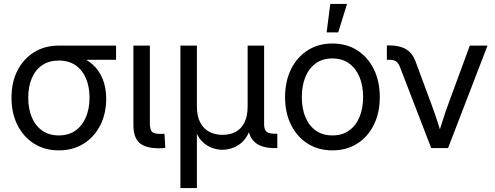

<svg xmlns="http://www.w3.org/2000/svg" viewBox="-20 -755 2523 979"><path d="M279.8 11.7Q208 11.7 153.6 -22.7Q99.1 -57.1 68.8 -117.7Q38.6 -178.2 38.6 -256.8Q38.6 -335.4 68.8 -395Q99.1 -454.6 153.6 -488.5Q208 -522.5 279.8 -522.5H571.8V-450.2H374L279.8 -446.3Q230 -446.3 195.1 -422.6Q160.2 -398.9 142.1 -356Q124 -313 124 -256.8Q124 -200.7 142.1 -157.2Q160.2 -113.8 195.1 -89.1Q230 -64.5 279.8 -64.5Q330.1 -64.5 365 -89.4Q399.9 -114.3 418.2 -157.7Q436.5 -201.2 436.5 -256.8Q436.5 -313 418.2 -355.7Q399.9 -398.4 365 -422.4Q330.1 -446.3 279.8 -446.3V-485.4Q330.6 -485.4 374.5 -470.7Q418.5 -456.1 451.4 -427Q484.4 -397.9 502.9 -353.8Q521.5 -309.6 521.5 -251Q521.5 -175.8 491.2 -116.2Q460.9 -56.6 406.7 -22.5Q352.5 11.7 279.8 11.7Z M790 1Q720.7 1 690.4 -27.1Q660.2 -55.2 660.2 -117.2V-522.5H744.1V-128.9Q744.1 -95.2 754.4 -83.7Q764.6 -72.3 795.4 -72.3Q801.8 -72.3 808.1 -72.3Q814.5 -72.3 818.8 -72.8L822.8 -1Q815.4 0 806.9 0.5Q798.3 1 790 1Z M899.9 204.1V-522.5H983.9V-213.9Q983.9 -162.6 1001.2 -129.9Q1018.6 -97.2 1048.1 -82.3Q1077.6 -67.4 1115.2 -67.4Q1152.8 -67.4 1181.4 -82.5Q1210 -97.7 1226.3 -130.1Q1242.7 -162.6 1242.7 -213.9V-522.5H1326.7V-121.6Q1326.7 -94.2 1338.6 -83.7Q1350.6 -73.2 1380.4 -73.2H1394V0H1379.4Q1311.5 0 1278.1 -31Q1244.6 -62 1244.6 -121.6V-170.9H1264.6Q1264.6 -116.7 1249.8 -81.8Q1234.9 -46.9 1211.4 -27.1Q1188 -7.3 1162.1 0.7Q1136.2 8.8 1114.3 8.8Q1092.3 8.8 1066.4 0.7Q1040.5 -7.3 1017.6 -27.1Q994.6 -46.9 979.5 -81.8Q964.4 -116.7 964.4 -170.9H983.9V204.1Z M1674.8 11.7Q1603 11.7 1548.6 -22.9Q1494.1 -57.6 1463.9 -118.7Q1433.6 -179.7 1433.6 -259.8Q1433.6 -340.3 1463.9 -401.9Q1494.1 -463.4 1548.6 -498.3Q1603 -533.2 1674.8 -533.2Q1747.6 -533.2 1801.8 -498.3Q1856 -463.4 1886.2 -401.9Q1916.5 -340.3 1916.5 -259.8Q1916.5 -179.7 1886.2 -118.7Q1856 -57.6 1801.8 -22.9Q1747.6 11.7 1674.8 11.7ZM1674.8 -64.5Q1725.1 -64.5 1760 -89.4Q1794.9 -114.3 1813.2 -158.4Q1831.5 -202.6 1831.5 -259.8Q1831.5 -317.9 1813.2 -362.1Q1794.9 -406.2 1760 -431.6Q1725.1 -457 1674.8 -457Q1625 -457 1590.1 -431.9Q1555.2 -406.7 1537.1 -362.3Q1519 -317.9 1519 -259.8Q1519 -202.1 1537.1 -158.2Q1555.2 -114.3 1590.1 -89.4Q1625 -64.5 1674.8 -64.5ZM1645.5 -589.8 1664.1 -734.9H1749.5L1704.6 -589.8Z M2178.7 0 2020 -411.6Q2012.2 -433.1 1999.8 -441.7Q1987.3 -450.2 1964.4 -450.2H1952.6V-523.4H1966.8Q2017.6 -523.4 2050 -504.2Q2082.5 -484.9 2097.7 -444.8L2181.2 -219.7Q2196.3 -179.2 2209 -139.4Q2221.7 -99.6 2234.4 -60.1H2211.4Q2224.6 -99.6 2237.1 -139.6Q2249.5 -179.7 2264.2 -219.7L2375.5 -522.5H2465.8L2264.6 0Z"/></svg>

Font: Inter 28pt
Style: Regular
Weight: 400
Designer: Rasmus Andersson
Foundry: rsms
Version: Version 4.001;git-66647c0bb